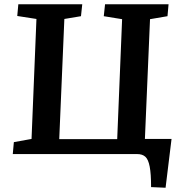

<svg xmlns="http://www.w3.org/2000/svg" viewBox="-20 -723 841 901"><path d="M258 -70H530L553 -633L467 -647L473 -703H771L766 -647L684 -633L660 -71H785L757 158L689 155Q689 93 682.5 59Q676 25 662 12.5Q648 0 624 0H40L45 -56L128 -71L151 -634L61 -648L66 -703H366L360 -647L282 -634Z"/></svg>

Font: Literata 18pt SemiBold
Style: Italic
Weight: 600
Italic angle: -2°
Designer: Latin by Veronika Burian and Jose Scaglione. Greek by Irene Vlachou. Cyrillic by Vera Evstafieva
Foundry: TypeTogether
Version: Version 3.103;gftools[0.9.29]